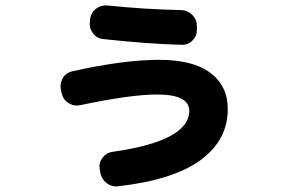

<svg xmlns="http://www.w3.org/2000/svg" viewBox="-20 -634 1040 703"><path d="M206 -292 203 -305Q198 -328 210 -348Q222 -368 245 -373Q433 -415 562 -415Q687 -415 750.5 -367Q814 -319 814 -235Q814 -121 714.5 -48Q615 25 413 48Q389 51 370 36Q351 21 347 -3L345 -15Q341 -37 355 -56Q369 -75 392 -78Q673 -118 673 -228Q673 -288 555 -288Q459 -288 274 -249Q251 -244 231 -256.5Q211 -269 206 -292ZM373 -614Q506 -600 645 -597Q668 -596 684.5 -579Q701 -562 701 -539V-525Q701 -502 684.5 -485.5Q668 -469 645 -470Q522 -473 358 -491Q335 -493 320.5 -512Q306 -531 309 -554L310 -565Q313 -588 331.5 -602Q350 -616 373 -614Z"/></svg>

Font: Rounded Mplus 1c ExtraBold
Style: Regular
Weight: 800
Version: Version 1.059.20150529